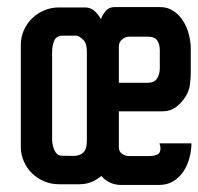

<svg xmlns="http://www.w3.org/2000/svg" viewBox="-20 -525 563 545"><path d="M523.4 -118.2Q523.4 -97.7 517.6 -76.2Q511.7 -54.7 500.5 -38.1Q489.3 -21.5 472.2 -10.7Q455.1 0 430.7 0H324.2Q290 0 267.6 -25.4Q239.3 -2 206.1 -2H147.5Q125 -2 105.5 -10.3Q85.9 -18.6 71.3 -32.7Q56.6 -46.9 47.9 -66.4Q39.1 -85.9 39.1 -108.4V-397.5Q39.1 -419.9 47.9 -439.5Q56.6 -459 71.3 -473.1Q85.9 -487.3 105.5 -495.6Q125 -503.9 147.5 -503.9H220.7Q237.3 -503.9 248 -494.1Q258.8 -484.4 266.6 -470.7Q271.5 -484.4 280.8 -494.6Q290 -504.9 305.7 -504.9H434.6Q456.1 -504.9 472.7 -493.7Q489.3 -482.4 500 -465.3Q510.7 -448.2 516.1 -427.2Q521.5 -406.2 521.5 -387.7V-319.3Q521.5 -302.7 519 -284.7Q516.6 -266.6 507.8 -252.9Q497.1 -234.4 480.5 -221.7Q463.9 -209 441.4 -209H317.4V-106.4Q317.4 -94.7 326.7 -88.4Q335.9 -82 346.7 -82H404.3Q415 -82 425.3 -85.9Q435.5 -89.8 435.5 -103.5Q435.5 -110.4 432.6 -118.2ZM433.6 -331.1V-381.8Q433.6 -399.4 426.3 -410.2Q418.9 -420.9 399.4 -420.9H346.7Q335.9 -420.9 326.7 -413.1Q317.4 -405.3 317.4 -393.6V-290H399.4Q418 -290 425.8 -302.2Q433.6 -314.5 433.6 -331.1ZM226.6 -377.9Q226.6 -391.6 223.1 -401.4Q219.7 -411.1 208 -418.9Q205.1 -420.9 202.6 -422.4Q200.2 -423.8 195.3 -423.8H159.2Q139.6 -423.8 133.8 -409.2Q127.9 -394.5 127.9 -377.9V-128.9Q127.9 -123 129.4 -115.2Q130.9 -107.4 133.8 -100.1Q136.7 -92.8 142.1 -87.9Q147.5 -83 155.3 -83Q170.9 -83 184.1 -82.5Q197.3 -82 207 -85.9Q216.8 -89.8 221.7 -99.1Q226.6 -108.4 226.6 -127.9Z"/></svg>

Font: RIT TN Joy
Style: Bold
Weight: 700
Designer: Hussain K H
Foundry: Rachana Institute of Typography
Version: 1.6.2